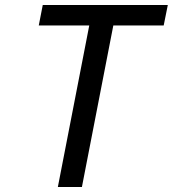

<svg xmlns="http://www.w3.org/2000/svg" viewBox="-20 -750 693 770"><path d="M308.5 0 434.5 -648H636.5L653 -730H151.5L135.5 -648H338L212 0Z"/></svg>

Font: Monaspace Neon
Style: Italic
Weight: 400
Italic angle: -11°
Designer: Riley Cran & the Lettermatic Team
Foundry: Lettermatic
Version: Version 1.200 (Monaspace Neon)